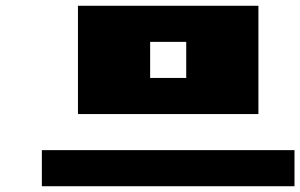

<svg xmlns="http://www.w3.org/2000/svg" viewBox="-20 -895 1040 665"><path d="M250 -875H875V-500H250ZM500 -750V-625H625V-750ZM125 -375H1000V-250H125Z"/></svg>

Font: Dogica
Style: Bold
Weight: 700
Monospace: yes
Designer: Roberto Mocci
Version: Version 001.000